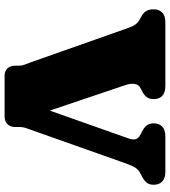

<svg xmlns="http://www.w3.org/2000/svg" viewBox="28 -768 740 836"><g transform="rotate(90 398.0 -350.0)"><path d="M517 -649Q517 -672.5 531 -686.2Q545 -700 574.5 -700H727Q756.5 -700 770.5 -686.2Q784.5 -672.5 784.5 -649Q784.5 -632 776.8 -620.8Q769 -609.5 751.5 -600L735.5 -591.5Q719.5 -583 710.8 -570.2Q702 -557.5 690.5 -525L555 -142Q544 -111.5 538.5 -95.8Q533 -80 533 -64.5V-46Q533 -24 520 -12Q507 0 488 0H309Q290.5 0 278.2 -12Q266 -24 266 -48V-66.5Q266 -76 261 -88.5Q256 -101 251 -115L102.5 -536Q94.5 -559.5 86.2 -570.2Q78 -581 62 -590L47.5 -598Q20.5 -613 20.5 -649Q20.5 -672.5 34.5 -686.2Q48.5 -700 78 -700H354Q384 -700 397.8 -686.2Q411.5 -672.5 411.5 -649Q411.5 -631 403.2 -619.5Q395 -608 378.5 -599.5L362.5 -591Q349.5 -584.5 345.8 -568Q342 -551.5 351.5 -523L479.5 -143.5L418 -73.5L582.5 -539Q589.5 -558 586 -570.5Q582.5 -583 566 -591.5L550 -600Q535 -608 526 -619Q517 -630 517 -649Z"/></g></svg>

Font: Fraunces SuperSoft 9pt
Style: Regular
Weight: 900
Version: Version 1.000;[b76b70a41]